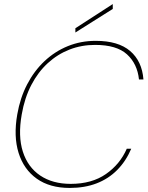

<svg xmlns="http://www.w3.org/2000/svg" viewBox="-20 -913 726 945"><path d="M323 12Q225 12 161 -33.5Q97 -79 71.5 -160.5Q46 -242 65 -350Q79 -431 113.5 -497.5Q148 -564 199 -612Q250 -660 314 -686Q378 -712 451 -712Q562 -712 620.5 -662Q679 -612 686 -522H664Q656 -599 605 -645.5Q554 -692 448 -692Q381 -692 322 -669Q263 -646 215 -602Q167 -558 134 -494.5Q101 -431 87 -350Q68 -243 92.5 -166.5Q117 -90 178 -49Q239 -8 328 -8Q432 -8 501.5 -56.5Q571 -105 604 -181H626Q600 -120 557 -76.5Q514 -33 455.5 -10.5Q397 12 323 12ZM351 -753V-774L535 -893V-869Z"/></svg>

Font: DM Sans 16pt Thin
Style: Italic
Weight: 250
Italic angle: -10°
Version: Version 4.004;gftools[0.9.30]